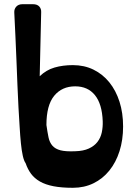

<svg xmlns="http://www.w3.org/2000/svg" viewBox="-20 -880 664 914"><path d="M169 -517Q200 -547 239.5 -558.5Q279 -570 327 -570Q381 -570 425 -548.5Q469 -527 500.5 -488Q532 -449 549 -395.5Q566 -342 566 -278Q566 -214 549 -160.5Q532 -107 500.5 -68Q469 -29 425 -7.5Q381 14 327 14Q273 14 234.5 6.5Q196 -1 170 -16Q144 -31 128 -52.5Q112 -74 102 -103Q94 -114 88.5 -138.5Q83 -163 79.5 -198Q76 -233 73.5 -276.5Q71 -320 68 -368Q65 -419 63 -475.5Q61 -532 58.5 -589.5Q56 -647 53.5 -705.5Q51 -764 48 -820Q47 -837 57.5 -848.5Q68 -860 87 -860H137Q157 -860 167 -849Q177 -838 176 -821ZM338 -469Q275 -469 238 -424Q201 -379 201 -285Q206 -250 211 -226Q216 -202 229.5 -186.5Q243 -171 268 -164.5Q293 -158 338 -160Q377 -161 403 -173Q429 -185 444 -204.5Q459 -224 464.5 -249.5Q470 -275 469 -303Q466 -385 432 -427Q398 -469 338 -469Z"/></svg>

Font: OpenDyslexic3
Style: Bold
Weight: 700
Designer: Abelardo Gonzalez
Version: Version 1.000;PS 001.001;hotconv 1.0.56